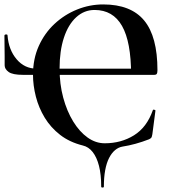

<svg xmlns="http://www.w3.org/2000/svg" viewBox="-20 -656 780 867"><path d="M437 187Q437 132 427 93Q417 54 398.5 30.5Q380 7 354 1Q294 -14 251.5 -47Q209 -80 182 -124.5Q155 -169 142 -219.5Q129 -270 129 -319Q129 -390 155 -448Q181 -506 226 -548Q271 -590 328 -613Q385 -636 446 -636Q571 -636 631 -563.5Q691 -491 691 -339Q691 -327 688 -322.5Q685 -318 676 -318H572Q572 -467 531 -539Q490 -611 407 -611Q360 -611 324 -578Q288 -545 268.5 -485.5Q249 -426 249 -346Q249 -276 265.5 -215Q282 -154 310.5 -107.5Q339 -61 375.5 -35Q412 -9 453 -9Q527 -9 585 -45Q643 -81 670 -158Q671 -162 676.5 -160.5Q682 -159 682 -157L668 -50Q666 -38 663.5 -34.5Q661 -31 653 -27Q591 -3 533 6Q515 9 499.5 22Q484 35 472.5 57.5Q461 80 455 112.5Q449 145 449 187Q449 191 443 191Q437 191 437 187ZM84 -318Q37 -318 19 -331Q1 -344 1 -361Q1 -381 1 -402.5Q1 -424 0.5 -447.5Q0 -471 0 -495Q0 -500 7 -500.5Q14 -501 14 -496Q19 -431 55 -388.5Q91 -346 145 -346H667V-318Z"/></svg>

Font: Cormorant Infant Light
Style: Regular
Weight: 300
Designer: Christian Thalmann (Catharsis Fonts)
Foundry: Catharsis Fonts
Version: Version 4.001